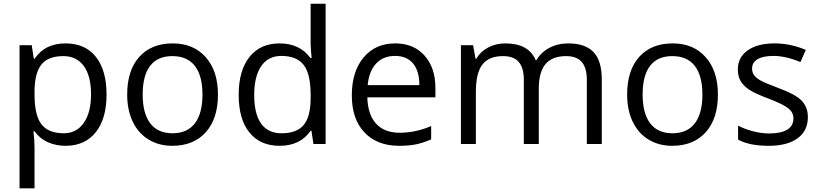

<svg xmlns="http://www.w3.org/2000/svg" viewBox="-20 -780 4442 1040"><path d="M335 9.8Q282.7 9.8 239.5 -9.5Q196.3 -28.8 167 -68.8H161.1Q167 -22 167 20V240.2H85.9V-535.2H151.9L163.1 -461.9H167Q198.2 -505.9 239.7 -525.4Q281.2 -544.9 335 -544.9Q441.4 -544.9 499.3 -472.2Q557.1 -399.4 557.1 -268.1Q557.1 -136.2 498.3 -63.2Q439.5 9.8 335 9.8ZM323.2 -476.1Q241.2 -476.1 204.6 -430.7Q168 -385.3 167 -286.1V-268.1Q167 -155.3 204.6 -106.7Q242.2 -58.1 325.2 -58.1Q394.5 -58.1 433.8 -114.3Q473.1 -170.4 473.1 -269Q473.1 -369.1 433.8 -422.6Q394.5 -476.1 323.2 -476.1Z M1160.6 -268.1Q1160.6 -137.2 1094.7 -63.7Q1028.8 9.8 912.6 9.8Q840.8 9.8 785.2 -23.9Q729.5 -57.6 699.2 -120.6Q668.9 -183.6 668.9 -268.1Q668.9 -398.9 734.4 -471.9Q799.8 -544.9 916 -544.9Q1028.3 -544.9 1094.5 -470.2Q1160.6 -395.5 1160.6 -268.1ZM752.9 -268.1Q752.9 -165.5 793.9 -111.8Q835 -58.1 914.6 -58.1Q994.1 -58.1 1035.4 -111.6Q1076.7 -165 1076.7 -268.1Q1076.7 -370.1 1035.4 -423.1Q994.1 -476.1 913.6 -476.1Q834 -476.1 793.5 -423.8Q752.9 -371.6 752.9 -268.1Z M1667 -71.8H1662.6Q1606.4 9.8 1494.6 9.8Q1389.6 9.8 1331.3 -62Q1272.9 -133.8 1272.9 -266.1Q1272.9 -398.4 1331.5 -471.7Q1390.1 -544.9 1494.6 -544.9Q1603.5 -544.9 1661.6 -465.8H1668L1664.6 -504.4L1662.6 -542V-759.8H1743.7V0H1677.7ZM1504.9 -58.1Q1587.9 -58.1 1625.2 -103.3Q1662.6 -148.4 1662.6 -249V-266.1Q1662.6 -379.9 1624.8 -428.5Q1586.9 -477.1 1503.9 -477.1Q1432.6 -477.1 1394.8 -421.6Q1356.9 -366.2 1356.9 -265.1Q1356.9 -162.6 1394.5 -110.4Q1432.1 -58.1 1504.9 -58.1Z M2141.6 9.8Q2022.9 9.8 1954.3 -62.5Q1885.7 -134.8 1885.7 -263.2Q1885.7 -392.6 1949.5 -468.8Q2013.2 -544.9 2120.6 -544.9Q2221.2 -544.9 2279.8 -478.8Q2338.4 -412.6 2338.4 -304.2V-252.9H1969.7Q1972.2 -158.7 2017.3 -109.9Q2062.5 -61 2144.5 -61Q2231 -61 2315.4 -97.2V-24.9Q2272.5 -6.3 2234.1 1.7Q2195.8 9.8 2141.6 9.8ZM2119.6 -477.1Q2055.2 -477.1 2016.8 -435.1Q1978.5 -393.1 1971.7 -318.8H2251.5Q2251.5 -395.5 2217.3 -436.3Q2183.1 -477.1 2119.6 -477.1Z M3158.7 0V-348.1Q3158.7 -412.1 3131.3 -444.1Q3104 -476.1 3046.4 -476.1Q2970.7 -476.1 2934.6 -432.6Q2898.4 -389.2 2898.4 -298.8V0H2817.4V-348.1Q2817.4 -412.1 2790 -444.1Q2762.7 -476.1 2704.6 -476.1Q2628.4 -476.1 2593 -430.4Q2557.6 -384.8 2557.6 -280.8V0H2476.6V-535.2H2542.5L2555.7 -461.9H2559.6Q2582.5 -501 2624.3 -522.9Q2666 -544.9 2717.8 -544.9Q2843.3 -544.9 2881.8 -454.1H2885.7Q2909.7 -496.1 2955.1 -520.5Q3000.5 -544.9 3058.6 -544.9Q3149.4 -544.9 3194.6 -498.3Q3239.7 -451.7 3239.7 -349.1V0Z M3868.7 -268.1Q3868.7 -137.2 3802.7 -63.7Q3736.8 9.8 3620.6 9.8Q3548.8 9.8 3493.2 -23.9Q3437.5 -57.6 3407.2 -120.6Q3377 -183.6 3377 -268.1Q3377 -398.9 3442.4 -471.9Q3507.8 -544.9 3624 -544.9Q3736.3 -544.9 3802.5 -470.2Q3868.7 -395.5 3868.7 -268.1ZM3460.9 -268.1Q3460.9 -165.5 3502 -111.8Q3543 -58.1 3622.6 -58.1Q3702.1 -58.1 3743.4 -111.6Q3784.7 -165 3784.7 -268.1Q3784.7 -370.1 3743.4 -423.1Q3702.1 -476.1 3621.6 -476.1Q3542 -476.1 3501.5 -423.8Q3460.9 -371.6 3460.9 -268.1Z M4356 -146Q4356 -71.3 4300.3 -30.8Q4244.6 9.8 4144 9.8Q4037.6 9.8 3978 -23.9V-99.1Q4016.6 -79.6 4060.8 -68.4Q4105 -57.1 4146 -57.1Q4209.5 -57.1 4243.7 -77.4Q4277.8 -97.7 4277.8 -139.2Q4277.8 -170.4 4250.7 -192.6Q4223.6 -214.8 4145 -245.1Q4070.3 -272.9 4038.8 -293.7Q4007.3 -314.5 3991.9 -340.8Q3976.6 -367.2 3976.6 -403.8Q3976.6 -469.2 4029.8 -507.1Q4083 -544.9 4175.8 -544.9Q4262.2 -544.9 4344.7 -509.8L4315.9 -443.8Q4235.4 -477.1 4169.9 -477.1Q4112.3 -477.1 4083 -459Q4053.7 -440.9 4053.7 -409.2Q4053.7 -387.7 4064.7 -372.6Q4075.7 -357.4 4100.1 -343.8Q4124.5 -330.1 4193.8 -304.2Q4289.1 -269.5 4322.5 -234.4Q4356 -199.2 4356 -146Z"/></svg>

Font: Sahel FD
Style: FD
Weight: 400
Foundry: Saber Rastikerdar (saber.rastikerdar@gmail.com)
Version: Version 3.3.1